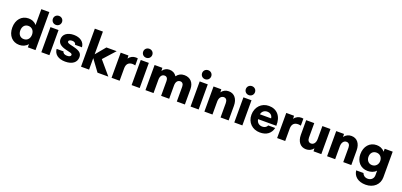

<svg xmlns="http://www.w3.org/2000/svg" viewBox="30 -2050 7525 3597"><g transform="rotate(20 3792.5 -251.5)"><path d="M428 -444H425C383 -496 324 -514 266 -514C128 -514 34 -406 34 -249C34 -92 127 13 266 13C331 13 390 -10 433 -62H435V0H588V-758H428ZM309 -118C239 -118 194 -171 194 -249C194 -329 239 -381 309 -381C380 -381 428 -328 428 -249C428 -171 380 -118 309 -118Z M784 -574C836 -574 875 -613 875 -664C875 -715 836 -753 784 -753C732 -753 693 -715 693 -664C693 -613 732 -574 784 -574ZM865 0V-501H704V0Z M1182 13C1322 13 1407 -51 1407 -157C1407 -231 1364 -271 1245 -300L1160 -321C1122 -331 1106 -343 1106 -361C1106 -385 1133 -400 1175 -400C1218 -400 1247 -381 1250 -347H1388C1381 -449 1296 -514 1169 -514C1040 -514 957 -451 957 -354C957 -279 1008 -230 1119 -203L1204 -182C1239 -173 1253 -162 1253 -144C1253 -118 1224 -102 1177 -102C1128 -102 1093 -123 1090 -157H952C959 -51 1046 13 1182 13Z M1813 -267 2024 -501H1819L1656 -305V-758H1495V0H1656V-229L1824 0H2040Z M2406 -514C2349 -514 2297 -492 2265 -443H2262L2259 -501H2104V0H2265V-246C2265 -334 2309 -378 2387 -378C2405 -378 2431 -373 2442 -370V-510C2430 -512 2418 -514 2406 -514Z M2584 -574C2636 -574 2675 -613 2675 -664C2675 -715 2636 -753 2584 -753C2532 -753 2493 -715 2493 -664C2493 -613 2532 -574 2584 -574ZM2665 0V-501H2504V0Z M3372 -514C3307 -514 3256 -488 3220 -437H3218C3187 -487 3137 -514 3074 -514C3018 -514 2969 -488 2941 -443H2938L2935 -501H2780V0H2941V-265C2941 -336 2972 -379 3026 -379C3067 -379 3092 -348 3092 -295V0H3253V-265C3253 -336 3285 -379 3338 -379C3380 -379 3405 -348 3405 -295V0H3566V-305C3566 -433 3491 -514 3372 -514Z M3759 -574C3811 -574 3850 -613 3850 -664C3850 -715 3811 -753 3759 -753C3707 -753 3668 -715 3668 -664C3668 -613 3707 -574 3759 -574ZM3840 0V-501H3679V0Z M4257 -514C4200 -514 4148 -492 4116 -443H4113L4110 -501H3955V0H4116V-257C4116 -335 4155 -379 4206 -379C4250 -379 4277 -346 4277 -287V0H4438V-291C4438 -428 4368 -514 4257 -514Z M4631 -574C4683 -574 4722 -613 4722 -664C4722 -715 4683 -753 4631 -753C4579 -753 4540 -715 4540 -664C4540 -613 4579 -574 4631 -574ZM4712 0V-501H4551V0Z M5058 -514C4909 -514 4803 -401 4803 -246C4803 -95 4910 13 5064 13C5195 13 5279 -49 5307 -165H5168C5153 -127 5115 -106 5068 -106C5002 -106 4957 -148 4949 -211H5312C5319 -402 5218 -514 5058 -514ZM5063 -402C5126 -402 5168 -364 5173 -308H4950C4960 -366 5006 -402 5063 -402Z M5707 -514C5650 -514 5598 -492 5566 -443H5563L5560 -501H5405V0H5566V-246C5566 -334 5610 -378 5688 -378C5706 -378 5732 -373 5743 -370V-510C5731 -512 5719 -514 5707 -514Z M6125 -243C6125 -165 6086 -121 6035 -121C5990 -121 5963 -155 5963 -213V-501H5802V-210C5802 -73 5872 13 5983 13C6039 13 6092 -8 6125 -57H6127L6131 0H6286V-501H6125Z M6703 -514C6646 -514 6594 -492 6562 -443H6559L6556 -501H6401V0H6562V-257C6562 -335 6601 -379 6652 -379C6696 -379 6723 -346 6723 -287V0H6884V-291C6884 -428 6814 -514 6703 -514Z M7367 -444H7364C7322 -496 7263 -514 7205 -514C7067 -514 6973 -407 6973 -249C6973 -105 7066 0 7205 0C7269 0 7332 -19 7371 -64H7374V25C7374 90 7326 136 7260 136C7195 136 7159 95 7149 62H7004C7016 177 7108 255 7259 255C7419 255 7527 151 7527 12V-501H7367ZM7248 -131C7178 -131 7133 -187 7133 -255C7133 -331 7178 -381 7248 -381C7319 -381 7367 -330 7367 -255C7367 -187 7319 -131 7248 -131Z"/></g></svg>

Font: UULA Sans
Style: Bold
Weight: 700
Designer: Mohamed Gaber, Laura Garcia Mut
Foundry: Kief Type Foundry
Version: Version 3.006;hotconv 1.0.109;makeotfexe 2.5.65596